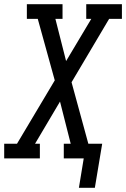

<svg xmlns="http://www.w3.org/2000/svg" viewBox="-46 -755 601 915"><path d="M330 140 353 0H258V-70H291L240 -271L121 -70H144V0H-26V-70H35L215 -372L134 -665H82V-735H252V-665H218L269 -464L389 -665H365V-735H535V-665H474L295 -363L375 -70H441L406 140Z"/></svg>

Font: Iosevka Slab Oblique
Style: Regular
Weight: 400
Italic angle: -9°
Monospace: yes
Designer: Belleve Invis
Foundry: Belleve Invis
Version: Version 11.1.1; ttfautohint (v1.8.3)